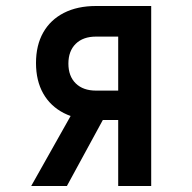

<svg xmlns="http://www.w3.org/2000/svg" viewBox="-20 -620 640 640"><path d="M374 0V-220H300Q238 -220 193 -243Q148 -266 124 -308.5Q100 -351 100 -410Q100 -469 124 -511.5Q148 -554 193 -577Q238 -600 300 -600H484V0ZM84 0 236 -270H350L203 0ZM300 -318H374V-498H300Q257 -498 232.5 -474Q208 -450 208 -408Q208 -366 232.5 -342Q257 -318 300 -318Z"/></svg>

Font: Martian Mono Condensed
Style: Regular
Weight: 400
Width: 3
Designer: Roman Shamin
Foundry: Evil Martians
Version: Version 1.000